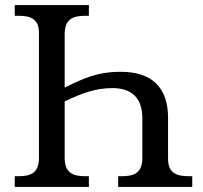

<svg xmlns="http://www.w3.org/2000/svg" viewBox="-20 -734 796 754"><path d="M38 0H329V-42H316C271 -42 234 -51 234 -114V-336C304 -369 356 -388 422 -388C495 -388 539 -351 539 -270V-114C539 -51 502 -42 457 -42H444V0H735V-42H722C678 -42 640 -51 640 -110V-271C640 -391 576 -452 454 -452C359 -452 306 -425 234 -390V-600C234 -663 271 -672 316 -672H329V-714H38V-672H51C95 -672 133 -664 133 -605V-114C133 -51 96 -42 51 -42H38Z"/></svg>

Font: Noto Serif Thai
Style: Regular
Weight: 400
Designer: Monotype Design Team
Foundry: Monotype Imaging Inc.
Version: Version 1.901